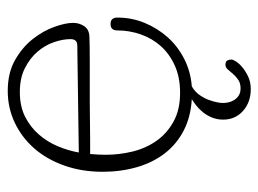

<svg xmlns="http://www.w3.org/2000/svg" viewBox="-108 -410 683 508"><g transform="rotate(-90 234.0 -155.5)"><path d="M81 -259Q80 -248 79.5 -237.5Q79 -227 79 -218Q79 -182 87.5 -147Q96 -112 115.5 -84Q135 -56 166.5 -38.5Q198 -21 243 -21Q284 -21 315 -35Q346 -49 366.5 -72Q387 -95 397.5 -125Q408 -155 408 -187Q408 -205 425 -205Q442 -205 442 -187Q442 -149 428 -115Q414 -81 390 -54Q366 -27 332.5 -10Q299 7 260 10Q246 18 237.5 30Q229 42 224.5 54Q220 66 218 76Q216 86 216 92Q216 98 217.5 106Q219 114 223.5 121.5Q228 129 235.5 134Q243 139 255 139Q268 139 277 133Q286 127 292.5 119.5Q299 112 304.5 105.5Q310 99 317 99Q326 99 328.5 104Q331 109 331 115Q331 119 325.5 127.5Q320 136 309.5 144.5Q299 153 285 159.5Q271 166 253 166Q218 166 195 145.5Q172 125 172 93Q172 77 177.5 63.5Q183 50 191.5 39.5Q200 29 209 22Q218 15 226 10Q178 7 142 -12Q106 -31 82 -62.5Q58 -94 46 -136Q34 -178 34 -226Q34 -281 50.5 -327.5Q67 -374 96 -407Q125 -440 164 -458.5Q203 -477 248 -477Q296 -477 330 -457.5Q364 -438 385.5 -410.5Q407 -383 417.5 -353.5Q428 -324 428 -304Q428 -288 419.5 -275Q411 -262 393 -261Q367 -260 329.5 -260Q292 -260 252 -260Q240 -260 217 -260Q194 -260 168.5 -259.5Q143 -259 119 -259Q95 -259 81 -259ZM368 -293Q385 -293 385 -311Q385 -331 377 -354.5Q369 -378 352 -398Q335 -418 308.5 -431.5Q282 -445 245 -445Q207 -445 179.5 -431Q152 -417 132.5 -394.5Q113 -372 101.5 -344.5Q90 -317 85 -289Z"/></g></svg>

Font: Life Savers
Style: Regular
Weight: 400
Designer: Pablo Impallari, Rodrigo Fuenzalida, Brenda Gallo
Foundry: Pablo Impallari, Rodrigo Fuenzalida, Brenda Gallo
Version: Version 3.001; ttfautohint (v0.95) -l 8 -r 50 -G 200 -x 14 -